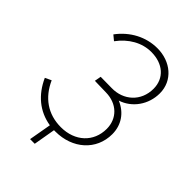

<svg xmlns="http://www.w3.org/2000/svg" viewBox="-245 -811 1050 1050"><g transform="rotate(45 280.5 -286.0)"><path d="M261 9C392 9 491 -77 491 -201C491 -271 453 -328 386 -356C464 -381 517 -456 517 -543C517 -641 436 -708 333 -708C245 -708 164 -665 109 -591L138 -567C186 -632 252 -670 324 -670C415 -670 475 -617 475 -536C475 -439 402 -375 310 -377L224 -378L217 -340L304 -338C392 -337 449 -279 449 -200C449 -99 374 -29 265 -29C163 -29 89 -83 48 -175L12 -158C53 -67 122 -9 215 6L192 136H228L250 9Z"/></g></svg>

Font: Fixel Text 20240404 ExtraLight
Style: Italic
Weight: 200
Width: 4
Italic angle: -10°
Designer: AlfaBravo + MacPaw
Foundry: Kyrylo Tkachov, Marchela Mozhyna, Serhii Makarenko, Maria Weinstein, Zakhar Kryvoshyya
Version: Version 1.211;Glyphs 3.2 (3225)